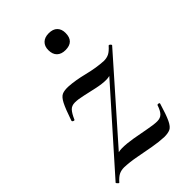

<svg xmlns="http://www.w3.org/2000/svg" viewBox="-196 -663 740 740"><g transform="rotate(-45 174.0 -293.0)"><path d="M1 7Q-1 8 -5.5 3Q-10 -2 -9 -3L308 -360L302 -349Q289 -326 277.5 -317.5Q266 -309 245 -309Q224 -309 196 -315Q168 -321 142 -327Q116 -333 99 -333Q81 -333 71 -322Q61 -311 51 -288Q50 -284 44 -286.5Q38 -289 40 -294Q56 -341 67 -362.5Q78 -384 90.5 -389.5Q103 -395 125 -394Q160 -392 206 -380.5Q252 -369 291 -367Q307 -367 319 -373Q331 -379 346 -396Q349 -398 353.5 -393.5Q358 -389 356 -387L40 -29L41 -40Q54 -63 68 -71.5Q82 -80 103 -80Q128 -80 160.5 -74.5Q193 -69 223.5 -63Q254 -57 272 -57Q289 -57 299 -67Q309 -77 317 -101Q319 -103 324 -102Q329 -101 328 -97Q314 -50 303.5 -28Q293 -6 281 -0.5Q269 5 249 5Q221 4 187.5 -2Q154 -8 120 -14.5Q86 -21 56 -22Q40 -22 28 -16Q16 -10 1 7ZM216 -501Q194 -501 181.5 -513Q169 -525 169 -548Q169 -569 181.5 -581Q194 -593 216 -593Q239 -593 251 -581Q263 -569 263 -548Q263 -501 216 -501Z"/></g></svg>

Font: Cormorant Medium
Style: Italic
Weight: 500
Italic angle: -10°
Designer: Christian Thalmann (Catharsis Fonts)
Foundry: Catharsis Fonts
Version: Version 4.000